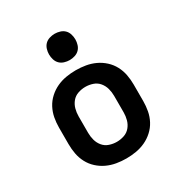

<svg xmlns="http://www.w3.org/2000/svg" viewBox="-177 -877 953 1011"><g transform="rotate(-30 300.0 -371.0)"><path d="M300 8Q270 8 240.5 3Q211 -2 184 -14.5Q157 -27 134.5 -47.5Q112 -68 98 -94.5Q84 -121 78.5 -150.5Q73 -180 73 -210V-310Q73 -340 78.5 -369.5Q84 -399 98 -425.5Q112 -452 134.5 -472.5Q157 -493 184 -505.5Q211 -518 240.5 -523Q270 -528 300 -528Q330 -528 359.5 -523Q389 -518 416 -505.5Q443 -493 465.5 -472.5Q488 -452 502 -425.5Q516 -399 521.5 -369.5Q527 -340 527 -310V-210Q527 -180 521.5 -150.5Q516 -121 502 -94.5Q488 -68 465.5 -47.5Q443 -27 416 -14.5Q389 -2 359.5 3Q330 8 300 8ZM300 -93Q323 -93 345 -100.5Q367 -108 381.5 -125.5Q396 -143 402 -165Q408 -187 408 -210V-310Q408 -333 402 -355Q396 -377 381.5 -394.5Q367 -412 345 -419.5Q323 -427 300 -427Q277 -427 255 -419.5Q233 -412 218.5 -394.5Q204 -377 198 -355Q192 -333 192 -310V-210Q192 -187 198 -165Q204 -143 218.5 -125.5Q233 -108 255 -100.5Q277 -93 300 -93ZM300 -590Q284 -590 268 -595Q252 -600 241 -611Q230 -622 225 -638Q220 -654 220 -670Q220 -686 225 -702Q230 -718 241 -729Q252 -740 268 -745Q284 -750 300 -750Q316 -750 332 -745Q348 -740 359 -729Q370 -718 375 -702Q380 -686 380 -670Q380 -654 375 -638Q370 -622 359 -611Q348 -600 332 -595Q316 -590 300 -590Z"/></g></svg>

Font: Iosevka Fixed Extended
Style: Bold
Weight: 700
Width: 7
Monospace: yes
Designer: Belleve Invis
Foundry: Belleve Invis
Version: Version 24.1.1; ttfautohint (v1.8.4)